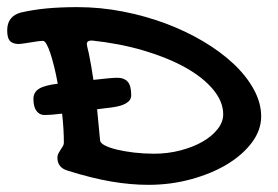

<svg xmlns="http://www.w3.org/2000/svg" viewBox="-45 -494 777 536"><path d="M79.1 -172.9Q65.4 -172.9 56.9 -184.3Q48.3 -195.8 48.3 -217.8Q48.3 -236.3 63.7 -246.1Q79.1 -255.9 116.2 -260.3Q111.8 -285.2 106.4 -306.9Q101.1 -328.6 95.7 -345Q90.3 -361.3 85 -370.6Q79.6 -379.9 75.2 -379.9Q66.9 -379.9 54.9 -377.9Q43 -376 23.4 -373Q17.1 -372.1 12.7 -371.6Q8.3 -371.1 5.4 -371.1Q-11.2 -372.1 -18.1 -380.6Q-24.9 -389.2 -24.9 -409.2Q-24.9 -448.7 13.2 -459Q46.9 -466.8 85.4 -470.5Q124 -474.1 171.4 -474.1Q234.9 -474.1 297.6 -461.9Q360.4 -449.7 417.2 -428.5Q474.1 -407.2 522.9 -378.2Q571.8 -349.1 607.7 -315.2Q643.6 -281.2 663.8 -243.9Q684.1 -206.5 684.1 -168.9Q684.1 -130.9 658.4 -96.4Q632.8 -62 589.4 -35.6Q545.9 -9.3 488.8 6.3Q431.6 22 369.1 22Q319.3 22 265.1 12.7Q210.9 3.4 145.5 -17.1Q115.2 -25.4 115.2 -54.2Q115.2 -60.5 118.2 -65.9Q121.1 -71.3 124.3 -76.2Q127.4 -81.1 130.4 -85.7Q133.3 -90.3 133.3 -95.2Q133.3 -113.8 132.1 -134.3Q130.9 -154.8 128.4 -176.8Q112.3 -174.8 99.4 -173.8Q86.4 -172.9 79.1 -172.9ZM211.4 -380.9Q197.3 -380.9 197.3 -371.1Q197.3 -368.7 198.7 -362.8Q200.2 -356.9 203.1 -344.2Q206.5 -328.1 209.5 -310.3Q212.4 -292.5 215.8 -271Q236.3 -273.4 254.4 -275.1Q272.5 -276.9 283.2 -276.9Q301.3 -276.9 311.3 -266.1Q321.3 -255.4 321.3 -228Q321.3 -200.7 265.1 -193.8Q259.3 -192.9 249 -191.9Q238.8 -190.9 226.1 -189L234.4 -102.1Q234.9 -94.7 247.6 -88.1Q260.3 -81.5 281.2 -76.4Q302.2 -71.3 329.3 -68.1Q356.4 -64.9 385.3 -64.9Q423.3 -64.9 458.3 -74Q493.2 -83 519.8 -98.1Q546.4 -113.3 562.3 -133.3Q578.1 -153.3 578.1 -174.8Q578.1 -210.4 550 -244.1Q522 -277.8 472.7 -305.4Q423.3 -333 356.4 -352.8Q289.6 -372.6 211.4 -380.9Z"/></svg>

Font: Gochi Hand Cyrillic
Style: Regular
Weight: 400
Designer: Juan Pablo del Peral; Denis Ignatov
Foundry: Juan Pablo del Peral; Denis Ignatov
Version: Version 1.00 June 29, 2018, initial release